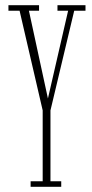

<svg xmlns="http://www.w3.org/2000/svg" viewBox="-20 -720 355 740"><path d="M98 0V-21.5H144.5V-294.5L55.5 -678.5H12.5V-700H130.5V-678.5H91.5L171.5 -309H157.5L242.5 -678.5H201.5V-700H309.5V-678.5H266L174.5 -294.5V-21.5H216V0Z"/></svg>

Font: Imbue 48pt Thin
Style: Regular
Weight: 250
Designer: Tyler Finck
Foundry: Etcetera Type Company
Version: Version 1.102